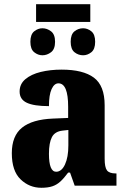

<svg xmlns="http://www.w3.org/2000/svg" viewBox="-20 -880 594 910"><path d="M151 -776V-860H408V-776ZM181 -618Q160 -618 142 -632.5Q124 -647 124 -682Q124 -717 142 -731.5Q160 -746 181 -746Q203 -746 222 -731.5Q241 -717 241 -682Q241 -647 222 -632.5Q203 -618 181 -618ZM374 -618Q351 -618 333 -632.5Q315 -647 315 -682Q315 -717 333 -731.5Q351 -746 374 -746Q395 -746 413 -731.5Q431 -717 431 -682Q431 -647 413 -632.5Q395 -618 374 -618ZM176 10Q119 10 77.5 -30Q36 -70 36 -154Q36 -236 84.5 -275Q133 -314 231 -318L303 -321V-374Q303 -485 257 -485Q237 -485 224.5 -457.5Q212 -430 212 -377Q141 -377 107 -393Q73 -409 73 -446Q73 -482 100.5 -505Q128 -528 173 -539Q218 -550 272 -550Q374 -550 425 -512Q476 -474 476 -381V-128Q476 -87 487 -72.5Q498 -58 528 -58H532V0H334L312 -62H303Q283 -35 266 -19.5Q249 -4 228 3Q207 10 176 10ZM246 -66Q272 -66 288 -100.5Q304 -135 304 -191V-264L277 -261Q240 -257 226 -230Q212 -203 212 -151Q212 -66 246 -66Z"/></svg>

Font: Noto Serif Condensed Black
Style: Regular
Weight: 900
Width: 3
Designer: Monotype Design Team
Foundry: Monotype Imaging Inc.
Version: Version 2.015; ttfautohint (v1.8.4.7-5d5b)